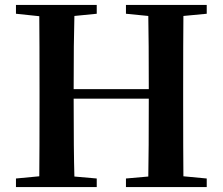

<svg xmlns="http://www.w3.org/2000/svg" viewBox="-20 -762 907 782"><path d="M727 -697Q726 -597 726 -395V-346Q726 -144 727 -44L822 -35V0H493V-35L584 -43Q586 -142 586 -360H280Q280 -143 283 -43L374 -35V0H45V-35L140 -44Q141 -143 141 -346V-395Q141 -596 140 -696L45 -706V-742H374V-706L283 -697Q280 -599 280 -399H586Q586 -598 584 -697L493 -706V-742H822V-706Z"/></svg>

Font: Source Han Serif JP
Style: Bold
Weight: 700
Designer: Ryoko NISHIZUKA  (kana & ideographs); Frank Grießhammer (Latin, Greek & Cyrillic); Wenlong ZHANG  (bopomofo); Sandoll Co
Foundry: Adobe Systems Incorporated
Version: Version 1.000;PS 1;hotconv 16.6.53;makeotf.lib2.5.65590